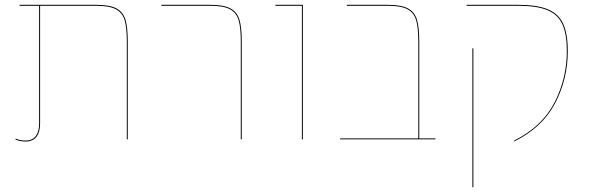

<svg xmlns="http://www.w3.org/2000/svg" viewBox="-20 -577 2445 795"><path d="M509 -406V0H505V-405Q505 -463 496 -493.5Q487 -524 460 -538.5Q433 -553 379 -553H146V-65Q146 -30 131 -10.5Q116 9 86 9Q63 9 44 1L45 -3Q64 5 86 5Q114 5 128 -13.5Q142 -32 142 -65V-553H61V-557H379Q435 -557 462.5 -542Q490 -527 499.5 -495.5Q509 -464 509 -406Z M977 -405Q977 -463 968 -493.5Q959 -524 932.5 -538.5Q906 -553 852 -553H648V-557H852Q907 -557 934.5 -542Q962 -527 971.5 -495.5Q981 -464 981 -406V0H977Z M1230 -553H1120L1121 -557H1234V0H1230Z M1783 -4V0H1388L1389 -4H1712V-405Q1712 -463 1703 -493.5Q1694 -524 1667.5 -538.5Q1641 -553 1587 -553H1416V-557H1587Q1642 -557 1669.5 -542Q1697 -527 1706.5 -495.5Q1716 -464 1716 -406V-4Z M2109 5Q2225 -53 2276 -152.5Q2327 -252 2327 -365Q2327 -436 2308.5 -476.5Q2290 -517 2246.5 -535Q2203 -553 2126 -553H1912V-557H2126Q2204 -557 2248.5 -538.5Q2293 -520 2312 -478.5Q2331 -437 2331 -365Q2331 -250 2278.5 -149.5Q2226 -49 2109 9ZM1936 -377H1940V198H1936Z"/></svg>

Font: FiraGO Four
Style: Regular
Weight: 100
Designer: bBox Type
Foundry: bBox Type GmbH
Version: Version 1.001